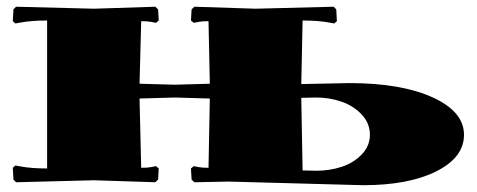

<svg xmlns="http://www.w3.org/2000/svg" viewBox="-20 -541 1420 571"><path d="M879.9 -34.2 919.9 -33.2Q960.4 -33.2 996.1 -44.9Q1031.7 -56.6 1055.9 -81.8Q1080.1 -106.9 1080.1 -140.1Q1080.1 -174.3 1055.9 -200.2Q1031.7 -226.1 996.1 -238.5Q960.4 -251 919.9 -251L876 -250ZM120.1 -40V-480Q73.2 -480 42 -474.1L25.9 -471.2L18.1 -478L20 -513.2L27.8 -521L259.8 -515.1L441.9 -521L450.2 -513.2L452.1 -480L443.8 -473.1L428.2 -476.1Q418.5 -478 399.9 -478L395 -292Q484.9 -289.1 500 -289.1Q513.7 -289.1 604 -292L600.1 -478Q581.5 -478 571.8 -476.1L556.2 -473.1L547.9 -480L549.8 -513.2L558.1 -521L740.2 -515.1L972.2 -521L980 -513.2L981.9 -478L974.1 -471.2L958 -474.1Q926.8 -480 879.9 -480L876 -291L1020 -293.9Q1172.9 -293.9 1266.4 -251.5Q1359.9 -209 1359.9 -140.1Q1359.9 -72.8 1277.6 -31.5Q1195.3 9.8 1060.1 9.8L660.2 -1L558.1 1L549.8 -6.8L547.9 -40L556.2 -46.9L571.8 -43.9Q581.5 -42 600.1 -42L604 -248Q514.2 -251 500 -251Q485.4 -251 395 -248L399.9 -42Q418.5 -42 428.2 -43.9L443.8 -46.9L452.1 -40L450.2 -6.8L441.9 1L259.8 -4.9L27.8 1L20 -6.8L18.1 -42L25.9 -48.8L42 -45.9Q73.2 -40 120.1 -40Z"/></svg>

Font: Yokawerad
Style: Regular
Weight: 500
Designer: gluk
Foundry: gluk
Version: Version 0.79